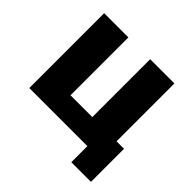

<svg xmlns="http://www.w3.org/2000/svg" viewBox="-161 -676 943 943"><g transform="rotate(45 311.0 -204.0)"><path d="M370.7 0V-520H539V0ZM150.7 0V-118H464.7V0ZM51 0V-520H219.3V0ZM454.5 111.7V-118H591V111.7Z"/></g></svg>

Font: Murecho Thin
Style: Regular
Weight: 100
Designer: Neil Summerour
Foundry: Positype
Version: Version 1.010